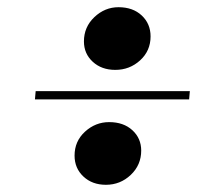

<svg xmlns="http://www.w3.org/2000/svg" viewBox="-20 -571 622 533"><path d="M300 -377Q262 -377 237.5 -399.5Q213 -422 213 -456Q213 -496 242 -523.5Q271 -551 309 -551Q349 -551 373.5 -528Q398 -505 398 -470Q398 -430 369 -403.5Q340 -377 300 -377ZM77 -295 79 -318H507L505 -295ZM274 -58Q236 -58 211.5 -81Q187 -104 187 -139Q187 -179 216 -205.5Q245 -232 283 -232Q323 -232 347.5 -209.5Q372 -187 372 -153Q372 -113 343 -85.5Q314 -58 274 -58Z"/></svg>

Font: Literata 72pt Black
Style: Italic
Weight: 900
Italic angle: -2°
Designer: Latin by Veronika Burian and Jose Scaglione. Greek by Irene Vlachou. Cyrillic by Vera Evstafieva
Foundry: TypeTogether
Version: Version 3.002